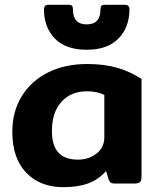

<svg xmlns="http://www.w3.org/2000/svg" viewBox="-20 -760 657 795"><path d="M162 -722Q162 -730 166.5 -735Q171 -740 178 -740H265Q275 -740 278.5 -735.5Q282 -731 282 -721Q282 -659 339 -659Q396 -659 396 -721Q396 -731 399.5 -735.5Q403 -740 413 -740H500Q507 -740 511.5 -735Q516 -730 516 -722Q516 -647 470.5 -600.5Q425 -554 339 -554Q252 -554 207 -600.5Q162 -647 162 -722ZM31 -214Q31 -298 70 -361.5Q109 -425 179 -460Q249 -495 341 -495Q412 -495 466.5 -479Q521 -463 566 -433V-29Q566 -12 559.5 -6Q553 0 534 0H455Q444 0 438.5 -4Q433 -8 430 -17L419 -52Q389 -17 346 -1Q303 15 242 15Q146 15 88.5 -45Q31 -105 31 -214ZM412 -192V-367Q382 -382 340 -382Q274 -382 234.5 -338.5Q195 -295 195 -217Q195 -157 222 -128Q249 -99 303 -99Q347 -99 379.5 -124Q412 -149 412 -192Z"/></svg>

Font: Mitr Medium
Style: Regular
Weight: 500
Designer: Thanarat Vachiruckul
Foundry: Cadson Demak
Version: Version 1.002